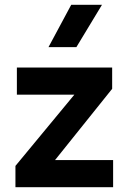

<svg xmlns="http://www.w3.org/2000/svg" viewBox="-20 -782 536 802"><path d="M44.5 0V-89L290.5 -386.5H50.5V-500H448.5V-411L210 -113.5H452.5V0ZM182.5 -585 277.5 -762H406L299 -585Z"/></svg>

Font: Geologica Roman Medium
Style: Regular
Weight: 500
Designer: Sindre Bremnes, Frode Helland
Foundry: Monokrom Skriftforlag AS
Version: Version 1.010;gftools[0.9.28]